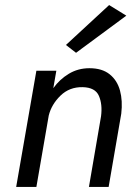

<svg xmlns="http://www.w3.org/2000/svg" viewBox="-20 -740 549 760"><path d="M480 -678 281 -531 241 -562 412 -720ZM380 -280Q386 -327 371.5 -360.5Q357 -394 307 -395Q255 -396 219.5 -361.5Q184 -327 173 -283L124 0H44L124 -460H203L191 -391Q216 -426 252.5 -448Q289 -470 334 -470Q384 -470 414 -446Q444 -422 455 -381.5Q466 -341 460 -290L410 0H332Z"/></svg>

Font: Von Book
Style: Italic
Weight: 400
Version: Version 4.000; ttfautohint (v1.8.4.7-5d5b)